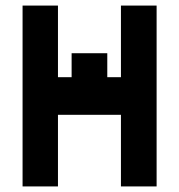

<svg xmlns="http://www.w3.org/2000/svg" viewBox="-20 -658 643 689"><path d="M61 11V-638H188V-381H237V-467H365V-381H414V-638H542V11H414V-246H188V11Z"/></svg>

Font: Pixelify Sans
Style: Bold
Weight: 700
Designer: Stefie Justprince
Foundry: Typecalism Foundryline
Version: Version 1.000